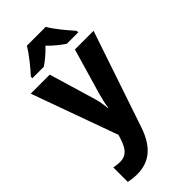

<svg xmlns="http://www.w3.org/2000/svg" viewBox="-306 -835 1143 1143"><g transform="rotate(-45 265.5 -263.0)"><path d="M345 -766H187C162 -724 108 -656 73 -619V-606H169C199 -626 233 -654 265 -688C297 -654 333 -626 363 -606H459V-619C422 -660 371 -721 345 -766ZM1 -548 197 -5 189 20C169 82 144 116 90 116C71 116 51 113 38 110V232C57 236 79 240 109 240C214 240 283 183 325 59L530 -548H373L288 -256C279 -223 272 -194 268 -163H265C262 -194 257 -226 248 -256L161 -548Z"/></g></svg>

Font: Noto Sans Armenian SemiCondensed Medium
Style: Regular
Weight: 500
Width: 4
Designer: Monotype Design Team
Foundry: Monotype Imaging Inc.
Version: Version 2.008